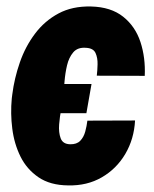

<svg xmlns="http://www.w3.org/2000/svg" viewBox="-20 -558 471 588"><path d="M260.3 -300.8 244.6 -211.4H132.3L148.9 -300.8ZM194.8 -116.2Q214.8 -115.7 225.6 -126.7Q236.3 -137.7 241 -154.8Q245.6 -171.9 247.6 -188.5L393.6 -189Q390.6 -132.3 363.8 -86.7Q336.9 -41 291.7 -14.9Q246.6 11.2 188.5 9.8Q133.8 9.3 97.9 -15.1Q62 -39.6 42.7 -78.6Q23.4 -117.7 17.6 -164.1Q11.7 -210.4 16.1 -256.8L17.6 -268.6Q23.9 -318.4 40.8 -366.9Q57.6 -415.5 87.2 -454.8Q116.7 -494.1 159.2 -516.8Q201.7 -539.6 259.3 -538.1Q319.8 -536.6 357.2 -506.8Q394.5 -477.1 410.2 -429.2Q425.8 -381.3 423.3 -325.7L276.4 -326.2Q278.3 -341.3 278.8 -361.1Q279.3 -380.9 272.5 -395.8Q265.6 -410.6 243.2 -411.6Q217.8 -413.6 204.3 -397.7Q190.9 -381.8 185.3 -357.9Q179.7 -334 177.7 -309.3Q175.8 -284.7 174.3 -268.6L173.3 -257.3Q171.9 -247.1 167.5 -224.1Q163.1 -201.2 161.1 -176.8Q159.2 -152.3 165.8 -134.5Q172.4 -116.7 194.8 -116.2Z"/></svg>

Font: Roboto Condensed Black
Style: Italic
Weight: 900
Italic angle: -12°
Designer: Christian Robertson
Foundry: Google
Version: Version 3.008; 2023